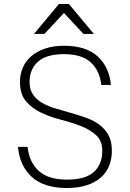

<svg xmlns="http://www.w3.org/2000/svg" viewBox="-20 -935 650 961"><path d="M315 6Q199 6 138.5 -50Q78 -106 70 -200H118Q126 -124 173.5 -80Q221 -36 315 -36Q408 -36 450 -74.5Q492 -113 492 -180Q492 -230 461.5 -258Q431 -286 385 -304Q339 -322 286 -335.5Q233 -349 187 -370.5Q141 -392 110.5 -427.5Q80 -463 80 -525Q80 -564 94.5 -597Q109 -630 137 -654Q165 -678 206 -692Q247 -706 300 -706Q411 -706 469 -652.5Q527 -599 535 -510H487Q479 -582 434 -623Q389 -664 300 -664Q212 -664 170 -626Q128 -588 128 -525Q128 -486 145.5 -461Q163 -436 192 -419.5Q221 -403 258 -392Q295 -381 334 -370Q373 -359 410 -346Q447 -333 476 -312Q505 -291 522.5 -259.5Q540 -228 540 -180Q540 -139 526 -104.5Q512 -70 483.5 -45.5Q455 -21 413 -7.5Q371 6 315 6ZM275 -915H325L450 -765H398L300 -870L202 -765H150Z"/></svg>

Font: PT Root UI Light
Style: Regular
Weight: 300
Designer: Vitaly Kuzmin
Foundry: ParaType Ltd.
Version: Version 2.000G